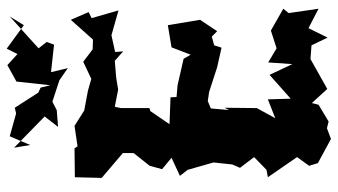

<svg xmlns="http://www.w3.org/2000/svg" viewBox="-237 -738 1006 572"><g transform="rotate(-90 266.0 -452.0)"><path d="M459 -308 493 -359 477 -455 411 -444 389 -387 377 -408 298 -426 263 -429 262 -447 182 -450 221 -507 230 -510V-595L234 -613L285 -603L322 -609L371 -613L399 -588L397 -612L447 -623L521 -602L498 -682L516 -691L493 -744L434 -678L405 -679L368 -707L317 -683L282 -693L223 -704L177 -733L116 -724L110 -733L24 -732L22 -652L96 -589V-557L58 -509L48 -472L82 -444L28 -419L46 -396L68 -319L62 -263L52 -240L84 -198L46 -161L24 -157L84 -70L58 -34L66 -8L138 31L170 19L190 24L240 -6L245 -26L287 20L376 -30L417 -27L440 21L468 -36L526 -6L513 -95L526 -111L461 -148L408 -131L366 -156L361 -84L329 -152L258 -89L256 -157L177 -126H195L230 -190L231 -286L224 -273L229 -327L251 -336L278 -332L352 -308L410 -295L417 -317L443 -324ZM291 -834 276 -841 231 -911 214 -907 146 -926 120 -865 112 -913 205 -822 174 -782 224 -786 249 -799 313 -778 349 -753 337 -803 419 -794 427 -816 408 -840 503 -926 477 -884 407 -935 391 -903 358 -933 309 -906 298 -805Z"/></g></svg>

Font: Asimov Aggro
Style: Condensed
Weight: 500
Designer: Google
Version: Version 2.000980; 2014